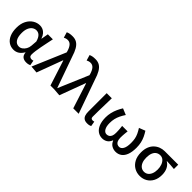

<svg xmlns="http://www.w3.org/2000/svg" viewBox="185 -1936 3077 3077"><g transform="rotate(45 1723.5 -398.0)"><path d="M263 14Q199 14 151 -19Q103 -52 75.5 -115Q48 -178 48 -268Q48 -362 82 -428Q116 -494 171.5 -529Q227 -564 290 -564Q324 -564 355.5 -551Q387 -538 412.5 -508.5Q438 -479 454 -431H458L479 -551H593Q582 -499 570 -441Q558 -383 547 -327Q536 -271 529.5 -221.5Q523 -172 523 -137Q523 -108 538.5 -95Q554 -82 577 -82Q586 -82 596 -83.5Q606 -85 614 -89L630 -2Q617 4 597.5 9Q578 14 551 14Q499 14 468 -11.5Q437 -37 432 -92H428Q367 14 263 14ZM288 -83Q321 -83 350 -103.5Q379 -124 399 -159Q419 -194 422 -237L430 -338Q420 -376 406 -401.5Q392 -427 375.5 -441.5Q359 -456 341 -462Q323 -468 305 -468Q270 -468 238 -446.5Q206 -425 186.5 -380.5Q167 -336 167 -269Q167 -178 199.5 -130.5Q232 -83 288 -83Z M783 10 659 0 897 -559 892 -580Q873 -645 843.5 -679Q814 -713 771 -713Q747 -713 730.5 -707.5Q714 -702 698 -694L670 -789Q692 -799 717.5 -804.5Q743 -810 784 -810Q842 -810 882.5 -784.5Q923 -759 953.5 -706.5Q984 -654 1008 -575L1212 0H1089L951 -429H946Z M1300 10 1176 0 1414 -559 1409 -580Q1390 -645 1360.5 -679Q1331 -713 1288 -713Q1264 -713 1247.5 -707.5Q1231 -702 1215 -694L1187 -789Q1209 -799 1234.5 -804.5Q1260 -810 1301 -810Q1359 -810 1399.5 -784.5Q1440 -759 1470.5 -706.5Q1501 -654 1525 -575L1729 0H1606L1468 -429H1463Z M1934 14Q1889 14 1862.5 -3.5Q1836 -21 1824.5 -54Q1813 -87 1813 -133V-551H1929Q1928 -479 1925.5 -404Q1923 -329 1922 -257.5Q1921 -186 1921 -126Q1921 -102 1931.5 -92Q1942 -82 1962 -82Q1969 -82 1977.5 -83.5Q1986 -85 1995 -88L2010 -2Q1996 5 1978.5 9.5Q1961 14 1934 14Z M2272 14Q2215 14 2170 -18Q2125 -50 2099.5 -112Q2074 -174 2074 -266Q2074 -320 2086.5 -372.5Q2099 -425 2121 -473.5Q2143 -522 2170 -564L2277 -520Q2247 -475 2226 -432Q2205 -389 2194.5 -343.5Q2184 -298 2184 -245Q2184 -168 2210 -125Q2236 -82 2278 -82Q2304 -82 2324.5 -94.5Q2345 -107 2357 -134.5Q2369 -162 2369 -207Q2369 -231 2368 -253Q2367 -275 2365 -300Q2363 -325 2359 -355H2483Q2479 -325 2477 -300Q2475 -275 2473.5 -253Q2472 -231 2472 -207Q2472 -160 2484 -132.5Q2496 -105 2516 -93.5Q2536 -82 2560 -82Q2601 -82 2627.5 -126.5Q2654 -171 2654 -263Q2654 -315 2646 -356.5Q2638 -398 2619.5 -437.5Q2601 -477 2572 -523L2677 -564Q2705 -521 2726 -476.5Q2747 -432 2758.5 -381.5Q2770 -331 2770 -269Q2770 -177 2747 -114Q2724 -51 2680 -18.5Q2636 14 2576 14Q2528 14 2486.5 -10Q2445 -34 2423 -88H2419Q2398 -34 2359 -10Q2320 14 2272 14Z M3123 14Q3055 14 2998 -19Q2941 -52 2906.5 -115Q2872 -178 2872 -269Q2872 -341 2893 -394Q2914 -447 2950.5 -481.5Q2987 -516 3033 -533.5Q3079 -551 3129 -551H3434V-453Q3388 -457 3349.5 -460Q3311 -463 3266 -464V-459Q3314 -432 3341 -379Q3368 -326 3368 -253Q3368 -169 3336 -109.5Q3304 -50 3248.5 -18Q3193 14 3123 14ZM3124 -82Q3164 -82 3193.5 -103.5Q3223 -125 3240 -166Q3257 -207 3257 -263Q3257 -315 3241.5 -358.5Q3226 -402 3196.5 -428.5Q3167 -455 3125 -455Q3087 -455 3056.5 -435.5Q3026 -416 3008.5 -374.5Q2991 -333 2991 -269Q2991 -211 3008 -169Q3025 -127 3055.5 -104.5Q3086 -82 3124 -82Z"/></g></svg>

Font: Noto Sans SC Medium
Style: Regular
Weight: 500
Designer: Ryoko NISHIZUKA  (kana, bopomofo & ideographs); Paul D. Hunt (Latin, Greek & Cyrillic); Sandoll Communications , Soo-you
Foundry: Adobe
Version: Version 2.004-H2;hotconv 1.0.118;makeotfexe 2.5.65603